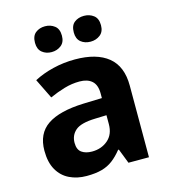

<svg xmlns="http://www.w3.org/2000/svg" viewBox="-113 -842 830 941"><g transform="rotate(-15 302.0 -371.0)"><path d="M301.8 -557.1Q411.6 -557.1 470.2 -509.3Q528.8 -461.4 528.8 -363.8V0H424.8L396 -74.2H392.1Q368.7 -44.9 344.2 -26.4Q319.8 -7.8 288.1 1Q256.3 9.8 210.9 9.8Q162.6 9.8 124.3 -8.8Q85.9 -27.3 64 -65.7Q42 -104 42 -163.1Q42 -250 103 -291.3Q164.1 -332.5 286.1 -336.9L380.9 -339.8V-363.8Q380.9 -406.7 358.4 -426.8Q335.9 -446.8 295.9 -446.8Q256.3 -446.8 218.3 -435.5Q180.2 -424.3 142.1 -407.2L92.8 -507.8Q136.2 -530.8 190.2 -543.9Q244.1 -557.1 301.8 -557.1ZM380.9 -252.9 323.2 -251Q251 -249 222.9 -225.1Q194.8 -201.2 194.8 -162.1Q194.8 -127.9 214.8 -113.5Q234.9 -99.1 267.1 -99.1Q314.9 -99.1 347.9 -127.4Q380.9 -155.8 380.9 -208ZM134.3 -686Q134.3 -720.7 154.1 -736.3Q173.8 -752 202.1 -752Q230 -752 250.5 -736.3Q271 -720.7 271 -686Q271 -653.3 250.5 -637.2Q230 -621.1 202.1 -621.1Q173.8 -621.1 154.1 -637.2Q134.3 -653.3 134.3 -686ZM331.1 -686Q331.1 -720.7 350.8 -736.3Q370.6 -752 399.9 -752Q427.7 -752 448.5 -736.3Q469.2 -720.7 469.2 -686Q469.2 -653.3 448.5 -637.2Q427.7 -621.1 399.9 -621.1Q370.6 -621.1 350.8 -637.2Q331.1 -653.3 331.1 -686Z"/></g></svg>

Font: Wonky
Style: Regular
Weight: 400
Designer: Monotype Design Team
Foundry: Monotype Imaging Inc.
Version: Version 3.000